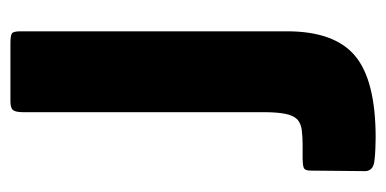

<svg xmlns="http://www.w3.org/2000/svg" viewBox="-206 -534 740 368"><g transform="rotate(-90 164.0 -350.0)"><path d="M44 -140H71Q85 -140 98 -141.5Q111 -143 119 -150Q127 -158 130 -174Q133 -190 133 -215V-676Q133 -690 137 -695Q141 -700 154 -700H265Q279 -700 283.5 -697.5Q288 -695 288 -681V-170Q288 -79 241 -39.5Q194 0 84 0Q77 0 64 -0.5Q51 -1 43 -2Q30 -3 25 -8Q20 -13 20 -20L21 -125Q21 -136 27 -138Q33 -140 44 -140Z"/></g></svg>

Font: Railroad Gothic CC
Style: Bold
Weight: 700
Designer: indestructible type*
Foundry: Cowboy Collective
Version: Version 1.000